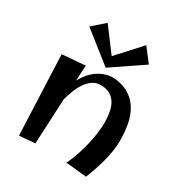

<svg xmlns="http://www.w3.org/2000/svg" viewBox="-170 -829 907 965"><g transform="rotate(30 283.0 -347.0)"><path d="M188 -467.8 183.1 -378.9Q196.3 -402.8 214.1 -423.6Q231.9 -444.3 254.2 -458.7Q276.4 -473.1 302.5 -480Q328.6 -486.8 357.9 -482.9Q404.3 -476.1 436.5 -454.6Q468.8 -433.1 488.5 -399.9Q508.3 -366.7 517.1 -322.8Q525.9 -278.8 525.9 -227.1Q525.9 -198.2 521 -166.5Q516.1 -134.8 507.8 -103.3Q499.5 -71.8 489 -41.5Q478.5 -11.2 467.8 15.1L347.2 2.9Q348.1 2.4 353.5 -8.8Q358.9 -20 366.2 -39.1Q373.5 -58.1 381.6 -83.7Q389.6 -109.4 396.7 -139.2Q403.8 -168.9 408.4 -201.9Q413.1 -234.9 413.1 -268.1Q413.1 -304.7 406.7 -333Q400.4 -361.3 387 -380.9Q373.5 -400.4 352.5 -410.6Q331.5 -420.9 301.8 -420.9Q275.9 -420.9 255.9 -407Q235.8 -393.1 220.7 -371.1Q205.6 -349.1 194.8 -321.5Q184.1 -293.9 176.8 -266.1L164.1 -2.9L73.2 4.9L54.2 -457ZM460 -630.9 279.8 -508.8 105 -647 175.8 -709 276.9 -574.2 399.9 -709Z"/></g></svg>

Font: Original Surfer
Style: Regular
Weight: 400
Designer: Astigmatic (AOETI)
Foundry: Astigmatic (AOETI)
Version: Version 1.001